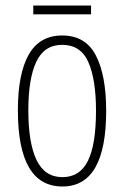

<svg xmlns="http://www.w3.org/2000/svg" viewBox="-20 -668 452 698"><path d="M366 -265Q366 10 207 10Q45 10 45 -267Q45 -400 84.5 -469.5Q124 -539 206 -539Q291 -539 328.5 -466.5Q366 -394 366 -265ZM83 -267Q83 -148 113 -86Q143 -24 207 -24Q270 -24 299.5 -83Q329 -142 329 -266Q329 -378 301.5 -441.5Q274 -505 206 -505Q141 -505 112 -443.5Q83 -382 83 -267ZM311 -648V-616H101V-648Z"/></svg>

Font: Noto Sans Lao ExtraCondensed ExtraLight
Style: Regular
Weight: 200
Width: 2
Designer: Monotype Design Team
Foundry: Monotype Imaging Inc.
Version: Version 2.003; ttfautohint (v1.8.4.7-5d5b)